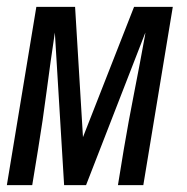

<svg xmlns="http://www.w3.org/2000/svg" viewBox="-25 -540 545 560"><path d="M-5 0 81 -520H194L217 -140L366 -520H479L393 0H319L336 -104Q350 -187 366.5 -270.5Q383 -354 398 -437L399 -445L226 0H162L135 -445Q122 -359 111 -274Q100 -189 86 -104L69 0Z"/></svg>

Font: Iosevka Term Curly
Style: Italic
Weight: 400
Italic angle: -9°
Designer: Belleve Invis
Foundry: Belleve Invis
Version: Version 32.3.0